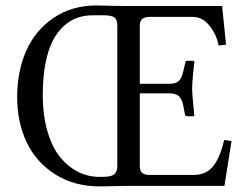

<svg xmlns="http://www.w3.org/2000/svg" viewBox="-20 -666 889 688"><path d="M336.4 -32.2H348.6Q377.9 -32.2 389.2 -41.3Q400.4 -50.3 400.4 -71.8V-573.7Q400.4 -596.7 389.4 -604Q378.4 -611.3 348.6 -611.3H314Q283.7 -611.3 257.8 -602.5Q231.9 -593.8 208.7 -572.8Q185.5 -551.8 168.9 -519.5Q152.3 -487.3 142.8 -438.2Q133.3 -389.2 133.3 -327.1Q133.3 -252.4 150.4 -194.3Q167.5 -136.2 196.5 -101.6Q225.6 -66.9 261 -49.6Q296.4 -32.2 336.4 -32.2ZM338.4 2Q246.6 2 178.5 -40.8Q110.4 -83.5 75.9 -155.5Q41.5 -227.5 41.5 -318.4Q41.5 -409.7 73.5 -482.9Q105.5 -556.2 171.1 -601.3Q236.8 -646.5 326.7 -646.5Q396.5 -644.5 440.9 -644.5H518.6H775.9L790 -505.9L763.2 -502.9Q756.8 -540.5 731.4 -573Q706.1 -605.5 670.4 -605.5H517.1Q498.5 -605.5 489.7 -598.1Q481 -590.8 481 -573.2V-365.7H586.4Q610.8 -365.7 621.1 -376.2Q631.3 -386.7 636.7 -410.2L643.6 -439.9Q644.5 -448.2 650.9 -448.2H672.9Q676.3 -448.2 676.3 -443.8Q675.8 -438.5 672.1 -403.6Q668.5 -368.7 668.5 -348.6Q668.5 -326.7 676.3 -252.9L673.8 -249.5H650.9Q643.6 -249.5 642.6 -256.8L636.7 -287.6Q632.3 -310.5 621.3 -321Q610.4 -331.5 586.4 -331.5H481V-71.8Q481 -53.2 490 -46.1Q499 -39.1 517.1 -39.1H673.8Q719.7 -39.1 744.9 -71.8Q770 -104.5 783.2 -164.6L809.6 -160.2L784.2 0H440.4Z"/></svg>

Font: Libertinage
Style: l
Weight: 400
Designer: OSP
Foundry: OSP
Version: Version 1.0; 2008; OFL relea